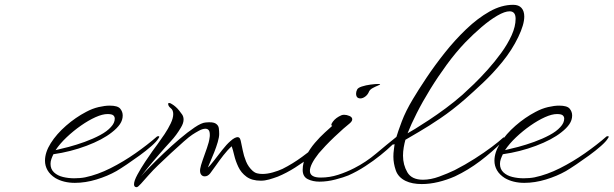

<svg xmlns="http://www.w3.org/2000/svg" viewBox="-20 -747 2550 798"><path d="M291 13Q268 13 247.5 8Q227 3 210 -7Q188 -21 177.5 -39.5Q167 -58 167 -79Q167 -114 191 -152Q215 -190 254.5 -224.5Q294 -259 338 -282Q364 -296 390 -302Q416 -308 436 -308Q469 -308 479.5 -295.5Q490 -283 490 -267Q490 -248 478.5 -231Q467 -214 445 -197Q406 -166 339.5 -141Q273 -116 202 -106Q197 -96 193.5 -86Q190 -76 190 -66Q190 -44 204.5 -30.5Q219 -17 241.5 -11.5Q264 -6 288 -6Q300 -6 312 -7Q324 -8 334 -10Q386 -21 439.5 -48Q493 -75 543 -110Q593 -145 633 -180Q635 -181 638 -181Q642 -181 642 -179Q642 -176 638 -171Q631 -159 609.5 -140Q588 -121 560.5 -101Q533 -81 507 -63.5Q481 -46 464 -36Q427 -15 381 -1Q335 13 291 13ZM211 -123Q234 -128 266 -136.5Q298 -145 332.5 -157.5Q367 -170 396 -185.5Q425 -201 441 -219Q457 -236 457 -254Q457 -262 451 -267.5Q445 -273 427 -273Q406 -273 377 -260Q348 -247 316.5 -225Q285 -203 257 -176.5Q229 -150 211 -123Z M548 31Q537 31 537 19Q537 5 551 -21Q565 -47 583 -74Q601 -101 613 -118Q621 -129 635 -148Q649 -167 664 -189.5Q679 -212 689.5 -234Q700 -256 700 -273Q700 -290 689 -298Q679 -306 679 -315Q679 -319 683 -319Q688 -319 695 -314Q702 -310 710 -303Q718 -296 725 -287Q731 -280 737 -271Q743 -262 743 -250Q743 -235 732 -217Q714 -186 690 -160Q666 -134 641 -105Q614 -74 592.5 -47.5Q571 -21 566 -14Q577 -27 602.5 -53Q628 -79 660.5 -110Q693 -141 726.5 -169.5Q760 -198 789 -217.5Q818 -237 835 -238Q865 -241 876.5 -233.5Q888 -226 889.5 -214Q891 -202 891 -190Q891 -177 885 -156.5Q879 -136 870.5 -114.5Q862 -93 854.5 -76Q847 -59 844 -51Q853 -58 869 -79Q885 -100 903.5 -123.5Q922 -147 937 -160Q948 -170 955.5 -173.5Q963 -177 967 -177Q975 -177 978 -169.5Q981 -162 982 -155Q985 -143 989 -121.5Q993 -100 1002.5 -76.5Q1012 -53 1031 -36Q1039 -29 1049 -26.5Q1059 -24 1071 -24Q1091 -24 1114 -30.5Q1137 -37 1154 -45Q1196 -66 1235.5 -95Q1275 -124 1317 -158L1380 -210Q1388 -216 1390 -216Q1395 -216 1379.5 -193.5Q1364 -171 1330 -142Q1306 -123 1274 -98Q1242 -73 1206.5 -50.5Q1171 -28 1135 -13Q1116 -6 1098.5 -1Q1081 4 1064 4Q1027 4 1004.5 -12.5Q982 -29 970.5 -53.5Q959 -78 953.5 -101.5Q948 -125 943 -139Q926 -124 908.5 -101.5Q891 -79 876.5 -58Q862 -37 854 -27Q844 -14 831 -14Q821 -14 815.5 -22Q810 -30 812 -45Q814 -58 822.5 -82Q831 -106 840 -131.5Q849 -157 851 -174Q852 -178 852 -181.5Q852 -185 852 -187Q852 -201 847 -206.5Q842 -212 834 -212Q822 -212 806.5 -203.5Q791 -195 779 -187Q768 -180 743.5 -158.5Q719 -137 691 -111Q663 -85 638 -61Q617 -41 598 -19.5Q579 2 566 16.5Q553 31 548 31Z M1478 -338Q1460 -338 1460 -358Q1460 -366 1464 -374Q1467 -382 1484 -387.5Q1501 -393 1520.5 -395.5Q1540 -398 1551 -398Q1560 -398 1560 -397Q1560 -395 1550 -391Q1540 -387 1529 -381Q1518 -375 1514 -367Q1509 -354 1498.5 -346Q1488 -338 1478 -338ZM1308 8Q1280 8 1259 -2.5Q1238 -13 1238 -41Q1238 -71 1253 -100Q1268 -129 1289 -153.5Q1310 -178 1330.5 -196.5Q1351 -215 1361 -224Q1352 -226 1364 -242Q1376 -258 1399 -268Q1405 -270 1410 -270Q1421 -270 1432.5 -265Q1444 -260 1444 -251Q1444 -246 1440 -241Q1436 -236 1432 -233Q1424 -227 1407 -212Q1390 -197 1370 -178Q1350 -159 1332.5 -140.5Q1315 -122 1305 -110Q1268 -63 1268 -37Q1268 -9 1313 -9Q1350 -9 1385.5 -20.5Q1421 -32 1452 -48Q1501 -73 1543 -108.5Q1585 -144 1630 -180Q1632 -181 1635 -181Q1638 -181 1638 -178Q1638 -175 1634 -170Q1628 -162 1609 -143.5Q1590 -125 1561.5 -102Q1533 -79 1498.5 -56.5Q1464 -34 1428 -18Q1409 -10 1374.5 -1Q1340 8 1308 8Z M1733 18Q1693 18 1666 5Q1635 -10 1625 -39Q1615 -68 1615 -96Q1615 -111 1617 -124.5Q1619 -138 1620 -148Q1616 -146 1610 -146Q1605 -146 1601.5 -148Q1598 -150 1604 -154Q1608 -157 1615 -163Q1622 -169 1626 -173Q1634 -200 1650 -242.5Q1666 -285 1696 -335Q1718 -372 1752 -423Q1786 -474 1828 -527Q1870 -580 1917.5 -625.5Q1965 -671 2014.5 -699Q2064 -727 2113 -727Q2136 -727 2147.5 -714Q2159 -701 2159 -678Q2159 -645 2134 -593Q2108 -539 2068.5 -490.5Q2029 -442 1987.5 -403Q1946 -364 1913 -335Q1860 -289 1810.5 -255.5Q1761 -222 1723 -200Q1685 -178 1665 -166Q1661 -152 1658 -134.5Q1655 -117 1655 -100Q1655 -62 1673 -31Q1691 0 1738 0Q1770 0 1805.5 -13Q1841 -26 1870 -40Q1913 -62 1953 -87.5Q1993 -113 2023.5 -136Q2054 -159 2068 -172Q2072 -176 2074 -176Q2075 -176 2075 -174Q2075 -165 2067 -157Q2025 -115 1975.5 -77.5Q1926 -40 1871 -14Q1837 1 1801.5 9.5Q1766 18 1733 18ZM1674 -193Q1682 -197 1705.5 -211.5Q1729 -226 1762.5 -248Q1796 -270 1832.5 -297Q1869 -324 1902 -353Q1921 -370 1949 -397Q1977 -424 2007 -457.5Q2037 -491 2063.5 -527.5Q2090 -564 2106.5 -600.5Q2123 -637 2123 -669Q2123 -700 2098 -700Q2078 -700 2047 -682Q2016 -664 1981.5 -634.5Q1947 -605 1914 -571Q1874 -529 1837 -478.5Q1800 -428 1768 -376Q1736 -324 1712 -276.5Q1688 -229 1674 -193Z M2159 13Q2136 13 2115.5 8Q2095 3 2078 -7Q2056 -21 2045.5 -39.5Q2035 -58 2035 -79Q2035 -114 2059 -152Q2083 -190 2122.5 -224.5Q2162 -259 2206 -282Q2232 -296 2258 -302Q2284 -308 2304 -308Q2337 -308 2347.5 -295.5Q2358 -283 2358 -267Q2358 -248 2346.5 -231Q2335 -214 2313 -197Q2274 -166 2207.5 -141Q2141 -116 2070 -106Q2065 -96 2061.5 -86Q2058 -76 2058 -66Q2058 -44 2072.5 -30.5Q2087 -17 2109.5 -11.5Q2132 -6 2156 -6Q2168 -6 2180 -7Q2192 -8 2202 -10Q2254 -21 2307.5 -48Q2361 -75 2411 -110Q2461 -145 2501 -180Q2503 -181 2506 -181Q2510 -181 2510 -179Q2510 -176 2506 -171Q2499 -159 2477.5 -140Q2456 -121 2428.5 -101Q2401 -81 2375 -63.5Q2349 -46 2332 -36Q2295 -15 2249 -1Q2203 13 2159 13ZM2079 -123Q2102 -128 2134 -136.5Q2166 -145 2200.5 -157.5Q2235 -170 2264 -185.5Q2293 -201 2309 -219Q2325 -236 2325 -254Q2325 -262 2319 -267.5Q2313 -273 2295 -273Q2274 -273 2245 -260Q2216 -247 2184.5 -225Q2153 -203 2125 -176.5Q2097 -150 2079 -123Z"/></svg>

Font: WindSong
Style: Regular
Weight: 400
Designer: Robert E. Leuschke
Foundry: Robert E. Leuschke
Version: Version 1.010; ttfautohint (v1.8.3)